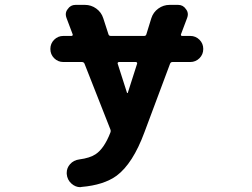

<svg xmlns="http://www.w3.org/2000/svg" viewBox="-20 -566 1040 791"><path d="M544.9 -303.7Q545.9 -306.6 543.9 -308.6Q542 -310.5 540 -310.5H469.7Q467.8 -310.5 465.8 -308.6Q463.9 -306.6 464.8 -303.7L502.9 -184.6Q502.9 -182.6 504.9 -182.6Q506.8 -182.6 506.8 -184.6ZM241.2 -310.5Q218.8 -310.5 203.1 -326.2Q187.5 -341.8 187.5 -364.3Q187.5 -386.7 203.1 -402.3Q218.8 -418 241.2 -418H274.4Q277.3 -418 278.8 -419.9Q280.3 -421.9 279.3 -424.8L253.9 -492.2Q251 -500 251 -506.8Q251 -518.6 258.8 -528.3Q270.5 -545.9 291 -545.9H330.1Q355.5 -545.9 376.5 -530.8Q397.5 -515.6 405.3 -491.2L426.8 -424.8Q428.7 -418 436.5 -418H574.2Q581.1 -418 583 -424.8L603.5 -491.2Q611.3 -515.6 632.3 -530.8Q653.3 -545.9 678.7 -545.9H713.9Q734.4 -545.9 746.1 -528.3Q753.9 -518.6 753.9 -506.8Q753.9 -500 751 -492.2L725.6 -424.8Q724.6 -421.9 726.1 -419.9Q727.5 -418 729.5 -418H763.7Q786.1 -418 801.8 -402.3Q817.4 -386.7 817.4 -364.3Q817.4 -341.8 801.8 -326.2Q786.1 -310.5 763.7 -310.5H690.4Q683.6 -310.5 680.7 -303.7L575.2 -21.5Q527.3 108.4 460 158.2Q407.2 196.3 316.4 204.1Q313.5 205.1 310.5 205.1Q291 205.1 274.4 190.4Q256.8 174.8 254.9 150.4Q254.9 147.5 254.9 145.5Q254.9 126 268.6 110.4Q283.2 93.8 306.6 90.8Q350.6 85 374 69.3Q409.2 45.9 434.6 -19.5Q437.5 -26.4 434.6 -33.2L328.1 -303.7Q325.2 -310.5 317.4 -310.5Z"/></svg>

Font: Gen Jyuu Gothic Monospace Bold
Style: Bold
Weight: 700
Designer: [Source Han Sans]
Ryoko NISHIZUKA  (kana & ideographs); Paul D. Hunt (Latin, Greek & Cyrillic); Wenlong ZHANG  (bopomofo
Version: Version 1.002.20150607